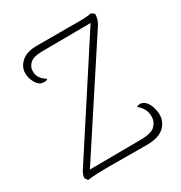

<svg xmlns="http://www.w3.org/2000/svg" viewBox="-165 -815 888 940"><g transform="rotate(-30 279.0 -345.0)"><path d="M63 5 51 -11Q51 -23 57 -36.5Q63 -50 72 -62L462 -662L474 -655L182 -653Q136 -653 115.5 -636Q95 -619 94 -595Q93 -571 104 -554.5Q115 -538 137 -524Q128 -516 112 -518Q88 -519 72.5 -546Q57 -573 57 -601Q57 -638 88 -664.5Q119 -691 178 -690H355Q405 -689 435 -690Q465 -691 482 -695L499 -683Q499 -665 494 -650.5Q489 -636 481 -624L85 -19L83 -35L383 -37Q442 -37 463.5 -56.5Q485 -76 487 -103Q489 -132 476.5 -153.5Q464 -175 448 -185Q455 -188 458.5 -189.5Q462 -191 468 -191Q488 -190 501 -174Q514 -158 520 -137Q526 -116 526 -98Q526 -57 495 -28.5Q464 0 397 0L183 -1Q153 -1 123 0Q93 1 63 5Z"/></g></svg>

Font: Arima Thin ExtraLight
Style: Regular
Weight: 250
Version: Version 1.100